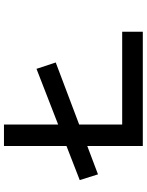

<svg xmlns="http://www.w3.org/2000/svg" viewBox="94 -834 740 968"><g transform="rotate(-90 464.0 -350.0)"><path d="M69 -226 40 -318 601 -536 633 -439ZM212 0V-700H320V-104H788V0Z"/></g></svg>

Font: Lexend Zetta
Style: Regular
Weight: 400
Designer: Bonnie Shaver-Troup, Thomas Jockin
Foundry: Lexend
Version: Version 1.007